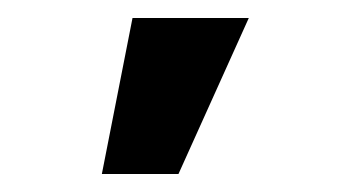

<svg xmlns="http://www.w3.org/2000/svg" viewBox="-20 -800 379 213"><path d="M256 -780 178 -607H93L127 -780Z"/></svg>

Font: Sinter Bold
Style: Regular
Weight: 700
Foundry: Adobe & rsms
Version: Version 1.000